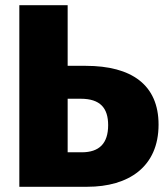

<svg xmlns="http://www.w3.org/2000/svg" viewBox="-20 -715 640 735"><path d="M308 -463H239V-695H54V0H314C472 0 587 -76 587 -238C587 -390 484 -463 308 -463ZM293 -132H239V-337H289C364 -337 394 -301 394 -236C394 -166 360 -132 293 -132Z"/></svg>

Font: Fira Sans ExtraBold
Style: Regular
Weight: 800
Designer: bBox Type GmbH & Carrois Corporate GbR & Edenspiekermann AG
Foundry: bBox Type GmbH & Carrois Corporate GbR & Edenspiekermann AG
Version: Version 4.300;PS 004.300;hotconv 1.0.88;makeotf.lib2.5.64775